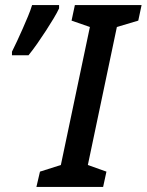

<svg xmlns="http://www.w3.org/2000/svg" viewBox="-20 -734 576 754"><path d="M123 0 137 -60 219 -86 333 -628 261 -653 274 -714H536L523 -653L439 -628L325 -86L398 -60L385 0ZM27 -531Q36 -549 47 -572.5Q58 -596 69 -621Q80 -646 90 -670Q100 -694 106 -714H212V-701Q204 -684 190.5 -661.5Q177 -639 160.5 -613.5Q144 -588 126.5 -563Q109 -538 92 -517H27Z"/></svg>

Font: Noto Sans Display Medium
Style: Italic
Weight: 500
Italic angle: -12°
Designer: Monotype Design Team
Foundry: Monotype Imaging Inc.
Version: Version 2.003